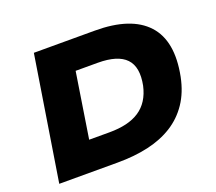

<svg xmlns="http://www.w3.org/2000/svg" viewBox="-119 -866 1153 1027"><g transform="rotate(-20 458.0 -352.5)"><path d="M53 0 165 -705H512Q717 -705 807 -607Q897 -509 859 -316Q842 -232 801.5 -172Q761 -112 700.5 -74Q640 -36 561 -18Q482 0 385 0ZM284 -167H400Q453 -167 495.5 -177Q538 -187 570 -208Q602 -229 623 -262Q644 -295 654 -340Q674 -441 627.5 -489.5Q581 -538 468 -538H342Z"/></g></svg>

Font: Nunito Sans 7pt SemiExpanded Black
Style: Italic
Weight: 900
Width: 6
Italic angle: -9°
Designer: Vernon Adams
Foundry: Vernon Adams
Version: Version 3.101;gftools[0.9.27]